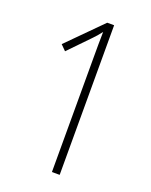

<svg xmlns="http://www.w3.org/2000/svg" viewBox="-136 -853 676 861"><g transform="rotate(20 202.5 -423.0)"><path d="M257 -66V-780H224L65 -620L90 -595L181 -689C197 -705 209 -719 221 -735C220 -691 220 -659 220 -617V-66Z"/></g></svg>

Font: Noto Sans Malayalam UI ExtraCondensed ExtraLight
Style: Regular
Weight: 200
Width: 2
Designer: Jelle Bosma - Monotype Design Team
Foundry: Monotype Imaging Inc.
Version: Version 2.104